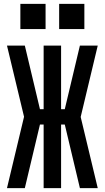

<svg xmlns="http://www.w3.org/2000/svg" viewBox="-20 -970 540 990"><path d="M108 0H16L104 -368L16 -735H108L186 -407H205V-735H295V-407H314L392 -735H484L396 -367L484 0H392L314 -328H295V0H205V-328H186ZM415 -820H285V-950H415ZM215 -820H85V-950H215Z"/></svg>

Font: Iosevka SS04 Semibold
Style: Regular
Weight: 600
Monospace: yes
Designer: Belleve Invis
Foundry: Belleve Invis
Version: Version 19.0.0; ttfautohint (v1.8.4)